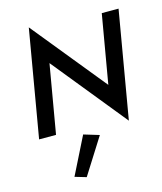

<svg xmlns="http://www.w3.org/2000/svg" viewBox="-148 -841 1074 1271"><g transform="rotate(-15 389.0 -205.5)"><path d="M663 -700 582 -230 172 -734 46 0H162L243 -470L652 34L778 -700ZM336 44 208 300 286 323 442 76Z"/></g></svg>

Font: Jost* 500 Medium Italic
Style: Italic
Weight: 500
Italic angle: -10°
Version: Version 3.200; ttfautohint (v0.97) -l 8 -r 50 -G 200 -x 14 -